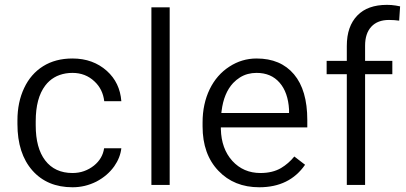

<svg xmlns="http://www.w3.org/2000/svg" viewBox="-20 -773 1683 795"><path d="M280.3 -56.6Q293 -56.6 304.9 -58.6Q316.9 -60.5 327.9 -64.5Q338.9 -68.4 349.4 -74.2Q359.9 -80.1 369.1 -87.4Q404.8 -116.2 411.1 -159.2H482.4Q478 -120.1 453.1 -84.5Q424.8 -44.9 378.9 -21Q355.5 -9.3 330.8 -3.4Q306.2 2.4 280.3 2.4Q175.8 2.4 114.3 -66.9Q52.2 -137.2 52.2 -259.3V-274.4Q52.2 -350.1 80.1 -408.7Q107.4 -466.8 158.4 -498.8Q209.5 -530.8 279.8 -530.8Q323.2 -530.8 358.6 -517.8Q394 -504.9 422.4 -479.5Q476.6 -430.7 482.4 -354H411.6Q405.8 -403.8 371.1 -436Q334 -471.2 279.8 -471.2Q265.6 -471.2 252.4 -469Q239.3 -466.8 227.3 -462.6Q215.3 -458.5 204.6 -452.1Q193.8 -445.8 184.6 -437.5Q175.3 -429.2 167.5 -418.9Q147.5 -392.6 137.7 -355.7Q127.9 -318.8 127.9 -271V-253.9Q127.9 -160.2 167 -108.9Q207 -56.6 280.3 -56.6Z M682.6 -7.3H606.9V-742.7H682.6Z M1053.7 2.4Q949.2 2.4 884.3 -65.9Q818.8 -134.3 818.8 -249.5V-266.1Q818.8 -304.7 826.2 -338.9Q833.5 -373 848.1 -403.3Q877.4 -463.4 929.7 -497.1Q981.4 -530.8 1042.5 -530.8Q1142.1 -530.8 1197.3 -465.3Q1252.4 -399.9 1252.4 -275.9V-245.6H901.9H894.5V-238.3Q896.5 -157.2 941.9 -106.9Q987.8 -56.6 1058.6 -56.6Q1108.4 -56.6 1143.6 -77.1Q1174.8 -95.7 1198.7 -125L1243.2 -90.8Q1178.7 2.4 1053.7 2.4ZM1042.5 -471.2Q1023.4 -471.2 1006.1 -466.6Q988.8 -461.9 973.6 -452.4Q958.5 -442.9 945.3 -429.2Q906.7 -387.7 897.5 -313.5L896.5 -305.2H904.8H1169.4H1176.8V-312.5V-319.3V-319.8Q1174.8 -355 1165 -382.8Q1155.3 -410.6 1137.7 -430.7Q1102.5 -471.2 1042.5 -471.2Z M1416 -7.3V-458.5V-465.8H1408.7H1332.5V-521H1408.7H1416V-528.3V-582.5Q1416 -624 1427 -655.3Q1438 -686.5 1459.5 -708.7Q1481 -731 1511.5 -741.9Q1542 -752.9 1582.5 -752.9Q1591.8 -752.9 1600.8 -752.2Q1609.9 -751.5 1618.9 -750Q1627.9 -748.5 1636.7 -746.6L1632.8 -687.5Q1612.8 -690.4 1590.8 -690.4Q1543.5 -690.4 1517.6 -662.6Q1491.7 -634.8 1491.7 -584V-528.3V-521H1499H1604.5V-465.8H1499H1491.7V-458.5V-7.3Z"/></svg>

Font: Vazir Light FD-UI
Style: Light-FD-UI
Weight: 300
Designer: Saber Rastikerdar
Foundry: Saber Rastikerdar
Version: Version 30.1.0